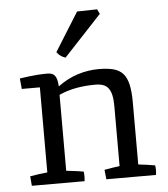

<svg xmlns="http://www.w3.org/2000/svg" viewBox="-53 -783 726 831"><g transform="rotate(-5 310.5 -368.0)"><path d="M245.6 -540Q235.4 -543 225.6 -549.3Q215.8 -555.7 208 -566.9L312.5 -734.4L399.4 -736.3L409.7 -715.8ZM48.3 -41.5Q69.3 -45.4 88.6 -47.9Q107.9 -50.3 123.5 -51.8V-421.4H44.9L40.5 -467.3Q64 -470.7 81.8 -472.9Q99.6 -475.1 113.5 -476.1Q127.4 -477.1 138.4 -477.5Q149.4 -478 159.7 -478Q172.4 -478 180.7 -474.9Q189 -471.7 194.1 -464.4Q199.2 -457 201.9 -445.8Q204.6 -434.6 205.6 -418.5Q247.1 -449.2 292.2 -463.6Q337.4 -478 383.3 -478Q421.9 -478 447.8 -471.2Q473.6 -464.4 489.3 -446.8Q504.9 -429.2 511.7 -398.7Q518.6 -368.2 518.6 -320.8V-51.8Q537.6 -49.3 554.2 -47.4Q570.8 -45.4 591.3 -41.5Q594.2 -21 591.3 0H375.5L371.1 -41.5Q392.1 -44.9 407 -47.6Q421.9 -50.3 437.5 -51.8V-312.5Q437.5 -340.3 433.3 -359.4Q429.2 -378.4 420.4 -390.1Q411.6 -401.9 397.5 -407Q383.3 -412.1 363.3 -412.1Q318.8 -412.1 279.5 -404.8Q240.2 -397.5 205.6 -381.8V-51.8Q224.6 -49.3 242.4 -47.4Q260.3 -45.4 280.8 -41.5Q283.7 -21 280.8 0H51.8Z"/></g></svg>

Font: Fjord
Style: One
Weight: 400
Designer: Viktoriya Grabowska
Foundry: Viktoriya Grabowska
Version: Version 1.002